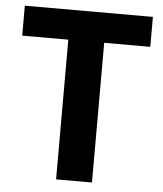

<svg xmlns="http://www.w3.org/2000/svg" viewBox="-52 -760 682 805"><g transform="rotate(5 289.5 -357.0)"><path d="M365 0H214V-588H20V-714H559V-588H365Z"/></g></svg>

Font: Noto IKEA Arabic
Style: Bold
Weight: 700
Designer: Monotype Design Team
Foundry: Monotype Imaging Inc.
Version: Version 1.200